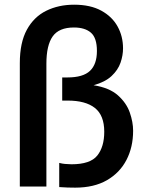

<svg xmlns="http://www.w3.org/2000/svg" viewBox="-20 -814 632 838"><path d="M66.5 0V-538.5Q66.5 -628 97.2 -684.2Q128 -740.5 181.8 -767Q235.5 -793.5 303.5 -793.5Q374.5 -793.5 422 -767.5Q469.5 -741.5 493.2 -698.5Q517 -655.5 517 -603Q517 -572 506 -540.2Q495 -508.5 467 -482.2Q439 -456 388.5 -442Q457.5 -431 494.8 -397.8Q532 -364.5 546.5 -322.8Q561 -281 561 -243.5Q561 -172 532 -116Q503 -60 446.8 -27.5Q390.5 5 308 5Q292.5 5 275 4.5Q257.5 4 238.5 2.5V-103Q252 -99.5 263.5 -98.5Q275 -97.5 292 -97Q374 -97 404.5 -135Q435 -173 435 -239Q435 -310.5 394.2 -342.8Q353.5 -375 275.5 -375H251.5V-476H274.5Q342.5 -476 372.8 -504.8Q403 -533.5 403 -591.5Q403 -648.5 377 -671.2Q351 -694 302.5 -694Q237.5 -694 210 -655.2Q182.5 -616.5 182.5 -536V0Z"/></svg>

Font: Spline Sans Medium
Style: Regular
Weight: 500
Designer: Eben Sorkin, Mirko Velimirovic
Foundry: Sorkin Type
Version: Version 1.000; ttfautohint (v1.8.3)